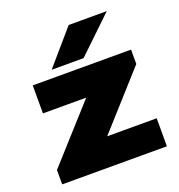

<svg xmlns="http://www.w3.org/2000/svg" viewBox="-131 -833 876 942"><g transform="rotate(-20 307.0 -362.0)"><path d="M33.9 0V-75.1L296.8 -367L295.4 -359.6H64.2V-505.8H577.5V-430.7L314.1 -137.3L316 -146.2H580.5V0ZM177.7 -546.1 331.2 -724H530.1L344.4 -546.1Z"/></g></svg>

Font: Science Gothic
Style: Regular
Weight: 400
Designer: Thomas Phinney, Vassil Kateliev, Brandon Buerkle
Foundry: Font Detective LLC
Version: Version 1.018